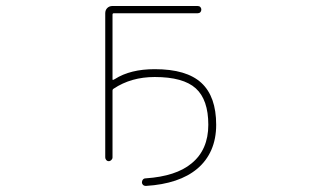

<svg xmlns="http://www.w3.org/2000/svg" viewBox="-20 -564 1040 644"><path d="M468.8 34.2Q570.3 27.3 622.1 -15.6Q678.7 -61.5 678.7 -145.5Q678.7 -229.5 636.7 -267.6Q594.7 -305.7 499 -305.7Q419.9 -305.7 361.3 -266.6Q357.4 -264.6 357.4 -259.8V-36.1Q357.4 -31.2 353.5 -27.3Q349.6 -23.4 344.7 -23.4Q339.8 -23.4 336.4 -27.3Q333 -31.2 333 -36.1V-519.5Q333 -530.3 339.8 -537.1Q346.7 -543.9 357.4 -543.9H642.6Q648.4 -543.9 651.9 -540.5Q655.3 -537.1 655.3 -531.7Q655.3 -526.4 651.9 -522.9Q648.4 -519.5 642.6 -519.5H361.3Q357.4 -519.5 357.4 -514.6V-298.8Q357.4 -293.9 361.3 -296.9L365.2 -298.8Q417 -332 499 -332Q605.5 -332 655.3 -286.1Q705.1 -240.2 705.1 -145.5Q705.1 -98.6 689 -61.5Q672.9 -24.4 641.6 2Q581.1 52.7 469.7 59.6Q468.8 59.6 468.8 59.6Q463.9 59.6 460 56.6Q456.1 52.7 456.1 47.4Q456.1 42 459.5 38.1Q462.9 34.2 468.8 34.2Z"/></svg>

Font: Rounded Mgen+ 1mn thin
Style: Regular
Weight: 100
Designer: [Source Han Sans]
Ryoko NISHIZUKA  (kana & ideographs); Paul D. Hunt (Latin, Greek & Cyrillic); Wenlong ZHANG  (bopomofo
Version: Version 1.059.20150602